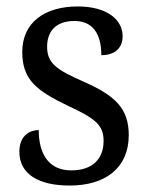

<svg xmlns="http://www.w3.org/2000/svg" viewBox="-20 -565 458 595"><path d="M196 10C307 10 379 -45 379 -146C379 -230 336 -269 239 -312C157 -348 126 -368 126 -420C126 -467 152 -500 211 -500C266 -500 294 -462 294 -394C337 -394 360 -417 360 -453C360 -503 313 -545 221 -545C118 -545 49 -495 49 -404C49 -318 93 -284 191 -237C277 -197 301 -177 301 -128C301 -72 266 -37 201 -37C128 -37 100 -92 100 -162C74 -162 40 -146 40 -95C40 -25 100 10 196 10Z"/></svg>

Font: Noto Serif Armenian SemiCondensed
Style: Regular
Weight: 400
Width: 4
Designer: Monotype Design Team
Foundry: Monotype Imaging Inc.
Version: Version 2.008